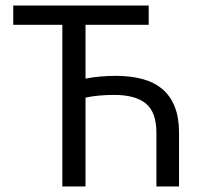

<svg xmlns="http://www.w3.org/2000/svg" viewBox="-20 -676 736 696"><path d="M206 0V-586H28V-656H519V-586H290V-391Q314 -396 343 -398.5Q372 -401 401 -401Q454 -401 496.5 -389.5Q539 -378 568.5 -353Q598 -328 613.5 -289Q629 -250 629 -195V0H547V-195Q547 -269 509 -300.5Q471 -332 393 -332Q367 -332 339 -329.5Q311 -327 290 -322V0Z"/></svg>

Font: Giro Regular
Style: Regular
Weight: 400
Designer: Paul D. Hunt
Foundry: Adobe Systems Incorporated
Version: Version 1.000;PS 1.0;hotconv 1.0.88;makeotf.lib2.5.647800